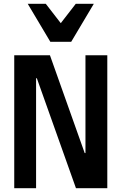

<svg xmlns="http://www.w3.org/2000/svg" viewBox="-20 -991 640 1011"><path d="M430 -700H545V0H380L174 -579H170V0H55V-700H243L426 -185H430ZM245 -771H355L474 -971H379L300 -869L221 -971H126Z"/></svg>

Font: CommitMonoV143 ExtLt
Style: Regular
Weight: 200
Monospace: yes
Designer: Eigil Nikolajsen
Foundry: Eigil Nikolajsen
Version: Version 1.143